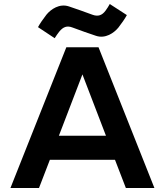

<svg xmlns="http://www.w3.org/2000/svg" viewBox="-20 -935 820 955"><path d="M32 0H174L228 -140H552L606 0H748L470 -700H310ZM169 -800 252 -745C259 -756 266 -767 275 -778C294 -801 313 -809 341 -798C381 -783 418 -770 457 -757C504 -741 547 -771 569 -798C584 -817 602 -843 611 -860L526 -915C520 -904 513 -893 505 -882C488 -859 468 -851 439 -862C401 -876 362 -890 323 -903C276 -919 233 -889 211 -862C196 -843 178 -817 169 -800ZM273 -260 390 -565 507 -260Z"/></svg>

Font: KT Kiyosuna Sans Bold
Style: Regular
Weight: 700
Designer: [Zen Kaku Gothic] Yoshimichi Ohira
Version: Version 1.010;Glyphs 3.1.2 (3151)